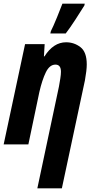

<svg xmlns="http://www.w3.org/2000/svg" viewBox="-30 -789 517 1049"><path d="M329 -606Q350 -633 382 -682Q414 -731 431 -759L433 -769H311Q303 -747 281.5 -694.5Q260 -642 248 -619L245 -606ZM308 240 434 -350Q444 -405 444 -437Q444 -505 409.5 -531.5Q375 -558 331 -558Q262 -558 213 -481H210L214 -548H107L-10 0H125L185 -286Q200 -352 220.5 -394Q241 -436 273 -436Q303 -436 303 -397Q303 -382 299.5 -360Q296 -338 292 -316L174 240Z"/></svg>

Font: Noto Sans UI Condensed ExtraBold
Style: Italic
Weight: 800
Width: 3
Designer: Monotype Design Team
Foundry: Monotype Imaging Inc.
Version: 1.001